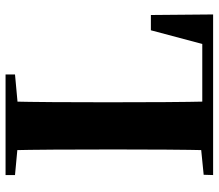

<svg xmlns="http://www.w3.org/2000/svg" viewBox="-68 -719 787 691"><g transform="rotate(-90 325.5 -373.5)"><path d="M41 0 42 -34 202 -50H219L218 0ZM130 0Q132 -86 132.5 -170.5Q133 -255 133 -324V-395Q133 -484 132.5 -572Q132 -660 130 -747H306Q304 -661 303.5 -574.5Q303 -488 303 -411V-346Q303 -263 303.5 -175.5Q304 -88 306 0ZM218 0 219 -39H588L503 -2L562 -224H617L619 0ZM41 -713V-747H403V-713L240 -698H202Z"/></g></svg>

Font: Noto Serif JP Black
Style: Regular
Weight: 900
Designer: Ryoko NISHIZUKA 西塚涼子 (kana & ideographs); Frank Grießhammer (Latin, Greek & Cyrillic); Wenlong ZHANG 张文龙 (bopomofo); San
Foundry: Adobe
Version: Version 2.003-H1;hotconv 1.1.1;makeotfexe 2.6.0